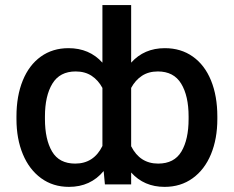

<svg xmlns="http://www.w3.org/2000/svg" viewBox="-20 -727 921 757"><path d="M628.9 9.8Q547.9 9.8 497.1 -46.9V0H393.6L388.7 -52.7Q336.9 9.8 252 9.8Q189 9.8 142.1 -24.4Q95.2 -58.6 70.1 -119.1Q44.9 -179.7 44.9 -257.8V-267.6Q44.9 -348.6 69.8 -409.7Q94.7 -470.7 141.1 -503.9Q187.5 -537.1 250 -537.1Q332.5 -537.1 383.8 -480V-707H497.1V-480Q548.3 -537.1 629.9 -537.1Q693.4 -537.1 740.2 -503.9Q787.1 -470.7 812 -409.7Q836.9 -348.6 836.9 -267.6V-257.8Q836.9 -179.7 811.8 -118.9Q786.6 -58.1 739.5 -24.2Q692.4 9.8 628.9 9.8ZM602.5 -445.3Q565.9 -445.3 539.8 -428.2Q513.7 -411.1 497.1 -380.4V-150.4Q531.7 -82 603.5 -82Q667 -82 695.3 -129.6Q723.6 -177.2 723.6 -257.8V-267.6Q723.6 -349.1 694.3 -397.2Q665 -445.3 602.5 -445.3ZM276.4 -82Q349.6 -82 383.8 -151.4V-380.4Q367.2 -411.1 341.1 -428.2Q314.9 -445.3 278.3 -445.3Q215.8 -445.3 186.5 -397.2Q157.2 -349.1 157.2 -267.6V-257.8Q157.2 -177.2 185.3 -129.6Q213.4 -82 276.4 -82Z"/></svg>

Font: Pretendard GOV Medium
Style: Regular
Weight: 500
Designer: Base glyphs from Inter by Rasmus Andersson; Hangeul glyphs from Noto Sans CJK(Source Han Sans) by Jang Soo-young and Kan
Foundry: Kil Hyung-jin
Version: Version 1.309